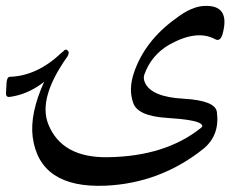

<svg xmlns="http://www.w3.org/2000/svg" viewBox="-45 -418 829 640"><path d="M671 -288Q610 -320 519 -269Q459 -234 436 -169Q432 -157 438 -143Q459 -95 566 -89Q674 -83 678 -44Q688 33 633 78Q489 193 306 201Q87 210 64 39Q54 -39 102 -145Q116 -174 131.5 -199Q147 -224 165 -246Q175 -258 181 -248Q186 -239 180 -230Q81 -91 116 -4Q161 109 316 106Q506 103 624 9Q634 2 625 -5Q608 -19 512 -25Q414 -31 399 -75Q383 -120 401 -174Q437 -282 542 -357Q568 -377 591 -387Q614 -397 633 -398Q724 -404 697 -305Q689 -277 671 -288ZM160 -242Q174 -255 181 -249Q188 -243 179 -229Q96 -110 -12 -95Q-26 -93 -25 -109L-23 -144Q-21 -162 -12 -162Q79 -165 160 -242Z"/></svg>

Font: Amiri
Style: Regular
Weight: 400
Designer: Khaled Hosny
Version: Version 0.114